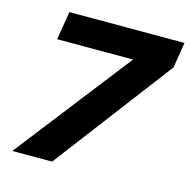

<svg xmlns="http://www.w3.org/2000/svg" viewBox="-104 -807 898 909"><g transform="rotate(15 345.0 -352.5)"><path d="M35 0 517 -620 520 -566H103L126 -705H690L670 -580L230 0Z"/></g></svg>

Font: Nunito Sans 7pt SemiExpanded ExtraBold
Style: Italic
Weight: 800
Width: 6
Italic angle: -9°
Designer: Vernon Adams
Foundry: Vernon Adams
Version: Version 3.101;gftools[0.9.27]